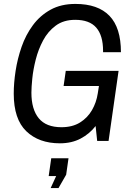

<svg xmlns="http://www.w3.org/2000/svg" viewBox="-20 -718 678 978"><path d="M285 12Q178 12 114 -49.5Q50 -111 50 -241Q50 -295 59.5 -357Q69 -419 90 -479.5Q111 -540 147.5 -589.5Q184 -639 237.5 -668.5Q291 -698 364 -698Q479 -698 537.5 -637.5Q596 -577 596 -452H505V-459Q505 -537 470.5 -577Q436 -617 363 -617Q304 -617 264 -587.5Q224 -558 199.5 -512Q175 -466 162 -414.5Q149 -363 144.5 -318Q140 -273 140 -246Q140 -161 177.5 -115.5Q215 -70 293 -70Q349 -70 387.5 -94Q426 -118 448.5 -157Q471 -196 478 -242L490 -318L522 -280H304L315 -357H584L533 0H475L467 -76Q436 -36 390.5 -12Q345 12 285 12ZM238 240 266 179H228L241 88H329L317 172L278 240Z"/></svg>

Font: Archivo Narrow
Style: Italic
Weight: 400
Italic angle: -8°
Designer: Hector Gatti
Foundry: Omnibus-Type
Version: Version 3.002